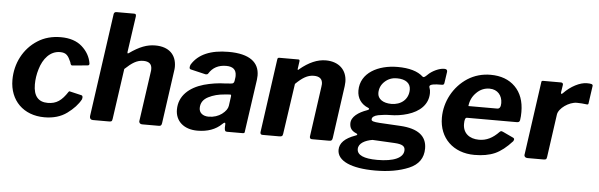

<svg xmlns="http://www.w3.org/2000/svg" viewBox="-54 -934 4053 1300"><g transform="rotate(5 1972.5 -284.0)"><path d="M330 -540C271 -540 218 -526 173 -497C81 -439 28 -336 28 -224C28 -84 123 10 265 10C326 10 377 -5 418 -35C459 -65 490 -98 509 -134L511 -146C511 -155 508 -160 501 -161L420 -180C418 -180 416 -179 414 -176C374 -115 339 -89 279 -89C216 -89 182 -127 182 -206C182 -240 187 -275 198 -311C219 -383 266 -439 333 -439C376 -439 389 -420 408 -377C411 -363 415 -356 421 -356H422L523 -365C535 -366 538 -369 538 -377V-380C531 -424 509 -462 474 -493C439 -524 391 -540 330 -540Z M701 0C721 0 724 -2 727 -19L776 -363C824 -408 857 -429 900 -429C939 -429 958 -412 958 -379C958 -372 958 -367 957 -363L909 -25C909 -23 908 -21 908 -19C908 -10 915 0 928 0H1039C1056 0 1060 -3 1063 -20L1113 -376C1115 -387 1116 -398 1116 -407C1116 -490 1064 -540 972 -540C916 -540 865 -521 796 -472C794 -471 792 -470 791 -470C789 -470 788 -472 788 -475V-480L823 -724C823 -726 823 -727 823 -729C823 -737 821 -742 810 -742H690C680 -742 674 -737 672 -728L573 -25C573 -24 573 -23 573 -21C573 -9 579 0 594 0Z M1469 -49C1476 -56 1482 -60 1485 -60C1488 -60 1490 -57 1490 -52L1489 -26C1490 -7 1493 0 1506 0H1609C1624 0 1626 -1 1627 -18L1677 -368C1678 -381 1679 -391 1679 -397C1679 -486 1614 -540 1470 -540C1348 -540 1265 -504 1221 -432C1218 -425 1216 -419 1216 -412C1216 -405 1219 -400 1226 -399L1323 -376C1325 -375 1328 -375 1332 -375C1337 -375 1342 -377 1345 -382C1370 -423 1409 -444 1462 -444C1508 -444 1531 -424 1531 -384C1531 -377 1531 -371 1530 -368L1527 -347C1525 -334 1518 -328 1505 -328L1469 -325C1418 -324 1368 -316 1321 -303C1225 -275 1155 -215 1155 -120C1155 -43 1212 10 1305 10C1374 10 1429 -10 1469 -49ZM1503 -176C1500 -157 1487 -138 1462 -119C1439 -102 1408 -91 1373 -91C1333 -91 1308 -112 1308 -144C1308 -179 1325 -204 1358 -221C1391 -238 1427 -247 1466 -250L1502 -253C1504 -253 1505 -253 1506 -253C1510 -253 1512 -252 1512 -247V-241Z M1859 0C1879 0 1883 -3 1886 -19L1936 -363C1981 -407 2016 -429 2059 -429C2098 -429 2118 -412 2118 -378C2118 -375 2117 -368 2116 -359L2068 -16C2068 -5 2073 0 2083 0H2198C2215 0 2220 -3 2223 -20L2273 -378C2274 -390 2275 -399 2275 -406C2275 -487 2220 -540 2131 -540C2074 -540 2016 -515 1956 -465C1952 -461 1949 -459 1948 -459C1947 -459 1946 -460 1946 -463V-467L1953 -517C1953 -519 1953 -520 1953 -522C1953 -527 1952 -530 1944 -530H1816C1807 -530 1803 -527 1802 -516L1732 -16C1732 -5 1737 0 1747 0Z M2528 174C2616 174 2692 161 2756 134C2820 107 2852 61 2852 -4C2852 -89 2792 -135 2672 -142L2530 -150C2489 -153 2474 -157 2474 -169C2474 -184 2488 -195 2516 -201C2544 -206 2570 -209 2594 -209C2635 -209 2676 -215 2715 -227C2794 -251 2852 -302 2852 -381C2852 -395 2850 -407 2846 -416C2845 -419 2844 -421 2844 -424C2844 -433 2853 -438 2871 -441C2882 -443 2901 -444 2926 -444C2927 -444 2928 -444 2929 -444C2938 -444 2944 -447 2945 -466L2955 -534C2955 -535 2955 -536 2955 -537C2955 -548 2949 -553 2933 -553C2902 -553 2852 -531 2824 -502C2809 -487 2803 -485 2799 -485C2797 -485 2794 -486 2792 -488C2756 -521 2698 -538 2619 -538C2488 -538 2368 -477 2368 -356C2368 -304 2396 -264 2444 -245C2449 -243 2451 -241 2451 -238C2451 -235 2447 -231 2438 -228C2381 -208 2333 -175 2333 -130C2333 -98 2347 -79 2378 -66C2383 -64 2386 -62 2386 -59C2386 -55 2382 -52 2374 -50C2304 -25 2269 10 2269 56C2269 131 2365 174 2528 174ZM2598 -285C2541 -285 2504 -311 2504 -351C2504 -383 2516 -409 2539 -430C2562 -451 2589 -461 2621 -461C2681 -461 2714 -435 2714 -392C2714 -325 2663 -285 2598 -285ZM2536 101C2444 101 2398 80 2398 39C2398 -1 2444 -23 2492 -31L2644 -23C2695 -20 2714 -8 2714 19C2714 72 2647 101 2536 101Z M3188 10C3242 10 3288 2 3327 -15C3365 -32 3403 -62 3442 -105C3445 -110 3447 -115 3447 -118C3447 -124 3443 -128 3435 -131L3369 -162C3362 -165 3358 -166 3356 -166C3353 -166 3349 -164 3346 -161C3303 -116 3261 -95 3210 -95C3145 -95 3100 -130 3100 -193C3100 -222 3105 -236 3116 -236H3453C3469 -236 3473 -240 3476 -251C3479 -269 3480 -288 3480 -307C3480 -380 3459 -437 3418 -478C3377 -519 3321 -540 3251 -540C3194 -540 3142 -525 3096 -496C3003 -436 2947 -331 2947 -222C2947 -84 3044 10 3188 10ZM3119 -316C3123 -353 3138 -384 3164 -409C3189 -434 3219 -446 3252 -446C3307 -446 3339 -406 3339 -355C3339 -329 3331 -316 3315 -316Z M3654 0C3674 0 3677 -2 3680 -19L3721 -311C3727 -354 3796 -402 3849 -402C3872 -402 3894 -400 3917 -397C3918 -397 3919 -397 3920 -397C3925 -397 3928 -398 3929 -413L3945 -525C3945 -526 3945 -526 3945 -527C3945 -537 3933 -540 3905 -540C3858 -540 3796 -508 3749 -459C3745 -455 3742 -453 3740 -453C3737 -453 3736 -455 3736 -460V-464L3743 -509C3743 -512 3744 -514 3744 -516C3744 -525 3739 -530 3729 -530H3610C3599 -530 3597 -528 3596 -516L3527 -25C3527 -23 3526 -21 3526 -19C3526 -10 3532 0 3548 0Z"/></g></svg>

Font: Libre Franklin
Style: Bold Italic
Weight: 700
Italic angle: -8°
Designer: Pablo Impallari, Rodrigo Fuenzalida
Foundry: Impallari Type
Version: Version 1.002; ttfautohint (v1.5)